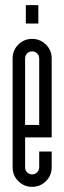

<svg xmlns="http://www.w3.org/2000/svg" viewBox="-20 -726 251 749"><path d="M80.8 -706H129.5V-634.3H80.8ZM132.9 -498.1Q132.9 -509.8 124.9 -517.7Q117 -525.6 105.4 -525.6Q93.7 -525.6 85.8 -517.7Q77.9 -509.8 77.9 -498.1V-238.7H132.9ZM29.2 -73.3V-498.1Q29.2 -529.8 51.4 -552.1Q73.7 -574.3 105.4 -574.3Q137 -574.3 159.3 -552.1Q181.6 -529.8 181.6 -498.1V-189.9H77.9V-73.3Q77.9 -61.6 85.8 -53.7Q93.7 -45.8 105.4 -45.8Q116.6 -45.8 124.7 -53.7Q132.9 -61.6 132.9 -73.3V-134.9H181.6V-73.3Q181.6 -41.6 159.3 -19.4Q137 2.9 105.4 2.9Q73.7 2.9 51.4 -19.4Q29.2 -41.6 29.2 -73.3Z"/></svg>

Font: Marapfhont
Style: Book
Weight: 400
Version: Version 0.15